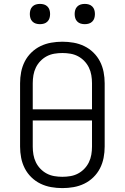

<svg xmlns="http://www.w3.org/2000/svg" viewBox="-20 -957 640 985"><path d="M300 8Q271 8 242.5 3Q214 -2 188 -14.5Q162 -27 141 -47.5Q120 -68 107 -93.5Q94 -119 88.5 -147.5Q83 -176 83 -205V-530Q83 -559 88.5 -587.5Q94 -616 107 -641.5Q120 -667 141 -687.5Q162 -708 188 -720.5Q214 -733 242.5 -738Q271 -743 300 -743Q329 -743 357.5 -738Q386 -733 412 -720.5Q438 -708 459 -687.5Q480 -667 493 -641.5Q506 -616 511.5 -587.5Q517 -559 517 -530V-205Q517 -176 511.5 -147.5Q506 -119 493 -93.5Q480 -68 459 -47.5Q438 -27 412 -14.5Q386 -2 357.5 3Q329 8 300 8ZM148 -396H452V-530Q452 -551 448.5 -571.5Q445 -592 436 -610.5Q427 -629 412.5 -644Q398 -659 380 -668.5Q362 -678 341.5 -681.5Q321 -685 300 -685Q279 -685 258.5 -681.5Q238 -678 220 -668.5Q202 -659 187.5 -644Q173 -629 164 -610.5Q155 -592 151.5 -571.5Q148 -551 148 -530ZM300 -50Q321 -50 341.5 -53.5Q362 -57 380 -66.5Q398 -76 412.5 -91Q427 -106 436 -124.5Q445 -143 448.5 -163.5Q452 -184 452 -205V-339H148V-205Q148 -184 151.5 -163.5Q155 -143 164 -124.5Q173 -106 187.5 -91Q202 -76 220 -66.5Q238 -57 258.5 -53.5Q279 -50 300 -50ZM415 -833Q404 -833 394 -836Q384 -839 376.5 -846.5Q369 -854 366 -864Q363 -874 363 -885Q363 -896 366 -906Q369 -916 376.5 -923.5Q384 -931 394 -934Q404 -937 415 -937Q426 -937 436 -934Q446 -931 453.5 -923.5Q461 -916 464 -906Q467 -896 467 -885Q467 -874 464 -864Q461 -854 453.5 -846.5Q446 -839 436 -836Q426 -833 415 -833ZM185 -833Q174 -833 164 -836Q154 -839 146.5 -846.5Q139 -854 136 -864Q133 -874 133 -885Q133 -896 136 -906Q139 -916 146.5 -923.5Q154 -931 164 -934Q174 -937 185 -937Q196 -937 206 -934Q216 -931 223.5 -923.5Q231 -916 234 -906Q237 -896 237 -885Q237 -874 234 -864Q231 -854 223.5 -846.5Q216 -839 206 -836Q196 -833 185 -833Z"/></svg>

Font: Iosevka Aile Custom Light
Style: Regular
Weight: 300
Designer: Belleve Invis
Foundry: Belleve Invis
Version: Version 17.0.2; ttfautohint (v1.8.3)